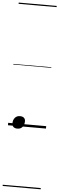

<svg xmlns="http://www.w3.org/2000/svg" viewBox="-87 -1042 487 1575"><g transform="rotate(5 156.5 -255.0)"><path d="M79 21Q58 21 46.5 10.5Q35 0 35 -17Q35 -47 50.5 -65Q66 -83 92 -83Q113 -83 124.5 -73Q136 -63 136 -45Q136 -16 121 2.5Q106 21 79 21ZM0 490H313V500H0ZM0 -20H313V0H0ZM0 -505H313V-500H0ZM0 -1010H313V-1000H0Z"/></g></svg>

Font: Playwrite RO Guides
Style: Regular
Weight: 400
Designer: Veronika Burian, José Scaglione
Foundry: TypeTogether
Version: Version 1.003